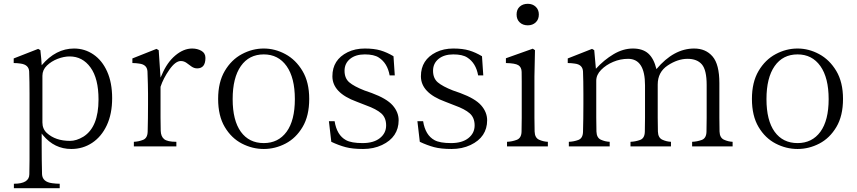

<svg xmlns="http://www.w3.org/2000/svg" viewBox="-20 -777 4550 1019"><path d="M52.7 -442.4V-466.8L182.6 -517.6L194.3 -510.7Q200.2 -458 201.2 -430.7Q276.4 -519.5 373 -519.5Q429.7 -519.5 476.1 -487.8Q522.5 -456.1 548.8 -397Q575.2 -337.9 575.2 -255.9Q575.2 -172.9 546.9 -112.3Q518.6 -51.8 469.2 -19Q419.9 13.7 358.4 13.7Q268.6 13.7 208 -59.6L201.2 -68.4V-3.9Q201.2 71.3 203.1 147.5Q205.1 188.5 256.8 195.3Q278.3 198.2 296.9 198.2V221.7H53.7V198.2Q135.7 198.2 135.7 147.5Q136.7 110.4 136.7 72.3V-278.3Q136.7 -345.7 134.8 -397.5Q132.8 -433.6 89.8 -439.5Q71.3 -442.4 52.7 -442.4ZM205.1 -127Q205.1 -92.8 228.5 -71.3Q274.4 -29.3 351.6 -29.3Q385.7 -29.3 422.9 -51.8Q502.9 -102.5 502.9 -249Q502.9 -360.4 460.4 -418.9Q418 -477.5 349.6 -477.5Q319.3 -477.5 286.1 -464.8Q252.9 -452.1 229 -429.2Q205.1 -406.2 205.1 -375Z M682.6 -442.4V-466.8L810.5 -517.6L822.3 -510.7Q824.2 -473.6 827.1 -438.5Q830.1 -402.3 832 -365.2L838.9 -379.9Q866.2 -445.3 910.2 -482.4Q954.1 -519.5 1000 -519.5Q1027.3 -519.5 1048.8 -507.3Q1070.3 -495.1 1070.3 -469.7Q1070.3 -414.1 1026.4 -414.1Q1010.7 -414.1 996.6 -423.8Q982.4 -433.6 969.7 -443.4Q956.1 -453.1 939.5 -453.1Q911.1 -453.1 878.9 -407.2Q846.7 -361.3 832 -316.4V-152.3Q832 -112.3 833 -82.5Q834 -52.7 851.1 -38.6Q868.2 -24.4 916 -24.4V0H690.4V-24.4Q715.8 -25.4 739.3 -34.7Q762.7 -43.9 763.7 -78.1Q765.6 -146.5 765.6 -223.6V-279.3Q765.6 -319.3 762.7 -397.5Q760.7 -434.6 718.8 -439.5Q701.2 -442.4 682.6 -442.4Z M1137.7 -252Q1137.7 -340.8 1172.9 -400.4Q1208 -460 1263.7 -489.7Q1319.3 -519.5 1379.9 -519.5Q1439.5 -519.5 1494.6 -489.7Q1549.8 -460 1585.4 -400.4Q1621.1 -340.8 1621.1 -252Q1621.1 -162.1 1585.9 -103Q1550.8 -43.9 1495.6 -15.1Q1440.4 13.7 1379.9 13.7Q1319.3 13.7 1263.7 -15.1Q1208 -43.9 1172.9 -103Q1137.7 -162.1 1137.7 -252ZM1214.8 -251Q1214.8 -137.7 1258.3 -77.6Q1301.8 -17.6 1379.9 -17.6Q1457 -17.6 1501 -77.6Q1544.9 -137.7 1544.9 -251Q1544.9 -364.3 1501 -426.3Q1457 -488.3 1379.9 -488.3Q1301.8 -488.3 1258.3 -426.3Q1214.8 -364.3 1214.8 -251Z M1725.6 -133.8H1755.9Q1767.6 -59.6 1816.4 -33.2Q1844.7 -17.6 1904.3 -17.6Q1962.9 -17.6 1996.1 -43.9Q2029.3 -70.3 2029.3 -111.3Q2029.3 -152.3 2003.4 -175.3Q1977.5 -198.2 1922.9 -217.8L1873 -237.3Q1744.1 -284.2 1744.1 -372.1Q1744.1 -460 1825.2 -500Q1865.2 -519.5 1916 -519.5Q1965.8 -519.5 2000 -509.3Q2034.2 -499 2068.4 -478.5L2075.2 -377H2047.9Q2036.1 -442.4 1990.2 -471.7Q1964.8 -488.3 1916 -488.3Q1867.2 -488.3 1837.9 -464.4Q1808.6 -440.4 1808.6 -401.4Q1808.6 -361.3 1834 -339.8Q1859.4 -318.4 1914.1 -296.9L1953.1 -283.2Q2032.2 -253.9 2064 -217.8Q2095.7 -181.6 2095.7 -138.7Q2095.7 -94.7 2073.7 -61.5Q2051.8 -28.3 2007.3 -7.3Q1962.9 13.7 1907.2 13.7Q1850.6 13.7 1814 3.9Q1777.3 -5.9 1738.3 -24.4Z M2195.3 -133.8H2225.6Q2237.3 -59.6 2286.1 -33.2Q2314.5 -17.6 2374 -17.6Q2432.6 -17.6 2465.8 -43.9Q2499 -70.3 2499 -111.3Q2499 -152.3 2473.1 -175.3Q2447.3 -198.2 2392.6 -217.8L2342.8 -237.3Q2213.9 -284.2 2213.9 -372.1Q2213.9 -460 2294.9 -500Q2335 -519.5 2385.7 -519.5Q2435.5 -519.5 2469.7 -509.3Q2503.9 -499 2538.1 -478.5L2544.9 -377H2517.6Q2505.9 -442.4 2460 -471.7Q2434.6 -488.3 2385.7 -488.3Q2336.9 -488.3 2307.6 -464.4Q2278.3 -440.4 2278.3 -401.4Q2278.3 -361.3 2303.7 -339.8Q2329.1 -318.4 2383.8 -296.9L2422.9 -283.2Q2502 -253.9 2533.7 -217.8Q2565.4 -181.6 2565.4 -138.7Q2565.4 -94.7 2543.5 -61.5Q2521.5 -28.3 2477.1 -7.3Q2432.6 13.7 2377 13.7Q2320.3 13.7 2283.7 3.9Q2247.1 -5.9 2208 -24.4Z M2665 -442.4V-467.8L2807.6 -518.6L2819.3 -510.7L2816.4 -371.1V-152.3Q2816.4 -112.3 2817.4 -79.1Q2818.4 -45.9 2840.8 -35.6Q2863.3 -25.4 2887.7 -24.4V0H2670.9V-24.4Q2697.3 -25.4 2722.2 -34.7Q2747.1 -43.9 2748 -78.1Q2749 -112.3 2749 -152.3V-343.8Q2749 -371.1 2748.5 -395.5Q2748 -419.9 2731.4 -430.7Q2714.8 -441.4 2665 -442.4ZM2721.7 -700.2Q2721.7 -726.6 2738.3 -741.7Q2754.9 -756.8 2781.2 -756.8Q2806.6 -756.8 2823.2 -741.2Q2839.8 -725.6 2839.8 -700.2Q2839.8 -673.8 2823.2 -658.2Q2806.6 -642.6 2781.2 -642.6Q2754.9 -642.6 2738.3 -658.2Q2721.7 -673.8 2721.7 -700.2Z M2993.2 -442.4V-466.8L3122.1 -517.6L3133.8 -510.7L3142.6 -412.1Q3185.5 -459 3236.3 -489.3Q3287.1 -519.5 3338.9 -519.5Q3390.6 -519.5 3420.4 -493.2Q3450.2 -466.8 3463.9 -410.2Q3555.7 -519.5 3664.1 -519.5Q3725.6 -519.5 3761.7 -477.5Q3797.9 -435.5 3797.9 -335.9V-152.3Q3797.9 -112.3 3798.8 -79.1Q3799.8 -45.9 3822.3 -35.6Q3844.7 -25.4 3868.2 -24.4V0H3653.3V-24.4Q3679.7 -25.4 3704.1 -34.2Q3728.5 -43 3729.5 -77.6Q3730.5 -112.3 3730.5 -152.3V-326.2Q3730.5 -405.3 3705.1 -435.1Q3679.7 -464.8 3628.9 -464.8Q3577.1 -464.8 3523.9 -429.7Q3470.7 -394.5 3470.7 -328.1V-152.3Q3470.7 -112.3 3471.7 -79.1Q3472.7 -45.9 3495.1 -35.6Q3517.6 -25.4 3541 -24.4V0H3326.2V-24.4Q3352.5 -25.4 3377 -34.2Q3401.4 -43 3402.3 -77.6Q3403.3 -112.3 3403.3 -152.3V-324.2Q3403.3 -464.8 3313.5 -464.8Q3272.5 -464.8 3234.4 -448.7Q3196.3 -432.6 3170.4 -406.2Q3144.5 -379.9 3144.5 -348.6V-152.3Q3144.5 -112.3 3145.5 -79.1Q3146.5 -45.9 3168.9 -35.6Q3191.4 -25.4 3215.8 -24.4V0H2999V-24.4Q3025.4 -25.4 3049.3 -34.2Q3073.2 -43 3074.2 -77.1Q3076.2 -146.5 3076.2 -223.6V-279.3Q3076.2 -347.7 3074.2 -397.5Q3072.3 -434.6 3030.3 -439.5Q3011.7 -442.4 2993.2 -442.4Z M3970.7 -252Q3970.7 -340.8 4005.9 -400.4Q4041 -460 4096.7 -489.7Q4152.3 -519.5 4212.9 -519.5Q4272.5 -519.5 4327.6 -489.7Q4382.8 -460 4418.5 -400.4Q4454.1 -340.8 4454.1 -252Q4454.1 -162.1 4418.9 -103Q4383.8 -43.9 4328.6 -15.1Q4273.4 13.7 4212.9 13.7Q4152.3 13.7 4096.7 -15.1Q4041 -43.9 4005.9 -103Q3970.7 -162.1 3970.7 -252ZM4047.9 -251Q4047.9 -137.7 4091.3 -77.6Q4134.8 -17.6 4212.9 -17.6Q4290 -17.6 4334 -77.6Q4377.9 -137.7 4377.9 -251Q4377.9 -364.3 4334 -426.3Q4290 -488.3 4212.9 -488.3Q4134.8 -488.3 4091.3 -426.3Q4047.9 -364.3 4047.9 -251Z"/></svg>

Font: GenEi Koburi Mincho v6
Style: Regular
Weight: 400
Designer: o_tamon (Modified)
Foundry: o_tamon / Adobe Systems Incorporated
Version: Version 6.1